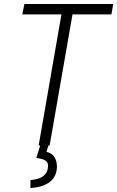

<svg xmlns="http://www.w3.org/2000/svg" viewBox="-20 -731 589 965"><path d="M353.5 -710.9 229.5 0H174.3L297.9 -710.9ZM549.3 -710.9 540 -658.7H92.3L102.5 -710.9ZM182.1 0H223.6L213.4 32.2Q242.7 39.1 254.9 60.5Q267.1 82 266.1 110.8Q264.6 138.7 252.9 158Q241.2 177.2 222.4 189Q203.6 200.7 180.4 206.8Q157.2 212.9 132.8 213.9L133.3 173.8Q152.8 172.9 171.9 167Q190.9 161.1 204.6 147.7Q218.3 134.3 220.7 111.8Q223.6 92.3 215.3 82.5Q207 72.8 192.6 68.8Q178.2 64.9 162.6 62.5Z"/></svg>

Font: Roboto Condensed Light
Style: Italic
Weight: 300
Italic angle: -12°
Designer: Christian Robertson
Foundry: Google
Version: Version 3.0; 2020